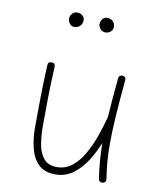

<svg xmlns="http://www.w3.org/2000/svg" viewBox="-86 -829 762 916"><g transform="rotate(10 294.5 -371.5)"><path d="M495.1 -482.9Q485.4 -378.4 480.5 -304.2Q475.6 -230 475.6 -172.4Q475.6 -124.5 479 -84Q482.4 -43.5 488.8 -2.4Q490.2 5.4 486.1 10.5Q481.9 15.6 475.6 17.1Q468.8 18.6 461.7 15.4Q454.6 12.2 453.6 3.4Q447.3 -38.1 443.6 -79.6Q439.9 -121.1 439.9 -168.9Q419.9 -120.1 392.6 -77.6Q365.2 -35.2 328.4 -8.8Q291.5 17.6 244.1 17.6Q190.9 17.6 161.9 -11.5Q132.8 -40.5 121.6 -87.2Q110.4 -133.8 110.4 -186.5Q110.4 -261.7 111.6 -334.7Q112.8 -407.7 116.7 -488.8Q116.7 -505.9 134.8 -505.9Q152.3 -505.9 152.3 -488.3Q148.4 -410.6 147.2 -342.3Q146 -273.9 146 -197.3Q146 -150.9 153.3 -109.9Q160.6 -68.8 182.1 -43.5Q203.6 -18.1 245.6 -18.1Q287.1 -18.1 318.8 -43.5Q350.6 -68.8 374 -110.1Q397.5 -151.4 414.6 -199.2Q431.6 -247.1 443.4 -292.5Q443.8 -293.9 444.3 -294.9Q446.8 -335.4 450.7 -382.8Q454.6 -430.2 460 -486.3Q460.9 -494.6 467 -498.8Q473.1 -502.9 479.5 -502Q486.3 -501.5 491.2 -496.6Q496.1 -491.7 495.1 -482.9ZM397.9 -724.6Q397.9 -709.5 387.2 -700.2Q376.5 -690.9 362.8 -690.9Q347.7 -690.9 337.9 -701.7Q328.1 -712.4 328.1 -724.1Q328.1 -740.7 337.4 -751Q346.7 -761.2 359.4 -761.2Q376.5 -761.2 387.2 -750.2Q397.9 -739.3 397.9 -724.6ZM250 -730.5Q250 -712.9 239 -701.9Q228 -690.9 210.4 -690.9Q197.8 -690.9 189 -701.9Q180.2 -712.9 180.2 -726.1Q180.2 -740.2 190.2 -750.7Q200.2 -761.2 214.8 -761.2Q228.5 -761.2 239.3 -752.4Q250 -743.7 250 -730.5Z"/></g></svg>

Font: Mikhak-DS1-FD ExtraLight
Style: Regular
Weight: 200
Designer: Amin Abedi
Version: Version 3.2